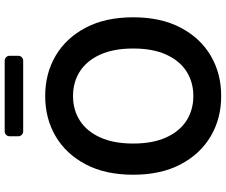

<svg xmlns="http://www.w3.org/2000/svg" viewBox="-92 -857 959 815"><g transform="rotate(-90 387.5 -449.5)"><path d="M53.3 -363.6Q53.3 -481.2 97.1 -564.8Q141 -648.4 216.4 -692.8Q291.9 -737.2 387.4 -737.2Q483 -737.2 558.4 -692.8Q633.9 -648.4 677.7 -564.8Q721.6 -481.2 721.6 -363.6Q721.6 -246.1 677.7 -162.5Q633.9 -78.8 558.4 -34.4Q483 9.9 387.4 9.9Q291.9 9.9 216.4 -34.6Q141 -79.2 97.1 -162.8Q53.3 -246.4 53.3 -363.6ZM589.1 -363.6Q589.1 -446.4 563.4 -503.4Q537.6 -560.4 492.2 -589.7Q446.7 -619 387.4 -619Q328.1 -619 282.7 -589.7Q237.2 -560.4 211.5 -503.4Q185.7 -446.4 185.7 -363.6Q185.7 -280.9 211.5 -223.9Q237.2 -166.9 282.7 -137.6Q328.1 -108.3 387.4 -108.3Q446.7 -108.3 492.2 -137.6Q537.6 -166.9 563.4 -223.9Q589.1 -280.9 589.1 -363.6ZM537.3 -909.1H237.2Q228.7 -909.1 222.7 -903.1Q216.6 -897 216.6 -888.5V-851.2Q216.6 -842.7 222.7 -836.6Q228.7 -830.6 237.2 -830.6H537.3Q545.8 -830.6 552 -836.6Q558.2 -842.7 558.2 -851.2V-888.5Q558.2 -897 552 -903.1Q545.8 -909.1 537.3 -909.1Z"/></g></svg>

Font: DeltaSans SemiBold
Style: Regular
Weight: 600
Designer: Rasmus Andersson
Foundry: rsms
Version: Version 3.012